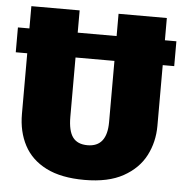

<svg xmlns="http://www.w3.org/2000/svg" viewBox="-52 -746 779 816"><g transform="rotate(5 338.0 -338.0)"><path d="M338 20Q238 20 174 -12.5Q110 -45 79.5 -103Q49 -161 49 -236V-495H0V-601H49V-696H255V-601H421V-696H627V-601H676V-495H627V-236Q627 -167 597 -109Q567 -51 503 -15.5Q439 20 338 20ZM338 -128Q421 -128 421 -234V-495H255V-242Q255 -182 275 -155Q295 -128 338 -128Z"/></g></svg>

Font: Trujillo Black
Style: Regular
Weight: 900
Designer: Fira Sans original fonts by bBox Type GmbH, Carrois Corporate GbR, & Edenspiekermann AG / Changes by Cristiano Sobral
Foundry: Fira Sans original fonts by bBox Type GmbH, Carrois Corporate GbR, & Edenspiekermann AG / Changes by Cristiano Sobral
Version: Version 4.301;July 28, 2020;FontCreator 13.0.0.2655 64-bit